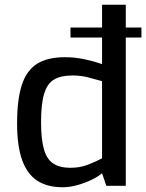

<svg xmlns="http://www.w3.org/2000/svg" viewBox="-20 -783 617 809"><path d="M277 -625V-667H576V-625ZM244 6Q179 6 136.5 -22Q94 -50 73 -109.5Q52 -169 52 -263Q52 -362 71.5 -423.5Q91 -485 135 -513.5Q179 -542 254 -542Q296 -542 337.5 -533Q379 -524 410 -513V-763H510V0H428L410 -53Q394 -39 366 -25.5Q338 -12 306 -3Q274 6 244 6ZM276 -76Q317 -76 350.5 -89Q384 -102 410 -116V-441Q379 -450 349.5 -457.5Q320 -465 284 -465Q237 -465 208 -448Q179 -431 166 -388Q153 -345 153 -268Q153 -197 165 -154.5Q177 -112 204.5 -94Q232 -76 276 -76Z"/></svg>

Font: Exo Thin Medium
Style: Regular
Weight: 500
Version: Version 2.000